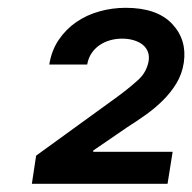

<svg xmlns="http://www.w3.org/2000/svg" viewBox="-20 -825 483 482"><path d="M70.7 -434.3 266.3 -576Q285.5 -589.8 300.2 -601.7Q315 -613.6 326.3 -623.9Q337.4 -633.9 343.6 -645.1Q349.8 -656.2 352.6 -669Q355.5 -682.9 351.6 -693.9Q347.7 -704.9 338.6 -712.4Q329.5 -719.8 316.1 -723.9Q302.6 -728 286.2 -728Q271 -728 256.4 -723.9Q241.8 -719.8 229.9 -711.6Q218 -703.5 209.9 -691.4Q201.7 -679.3 198.9 -663H103.7Q109.4 -698.5 127.5 -725.1Q145.6 -751.8 171.7 -769.7Q197.8 -787.6 229.9 -796.5Q262.1 -805.4 295.5 -805.4Q373.9 -805.4 411.9 -765.3Q449.9 -725.1 441.4 -667.6Q437.1 -639.2 422.8 -615.6Q408.4 -592 388.3 -572.3Q368.3 -552.6 344.8 -536Q321.4 -519.5 299 -505.3L214.1 -447.1L213.8 -443.9H413.4L400.6 -363.6H60Z"/></svg>

Font: Inter P Semi Bold
Style: Italic
Weight: 600
Italic angle: 9.39999°
Designer: Rasmus Andersson
Foundry: rsms
Version: Version 3.018;git-588b23468